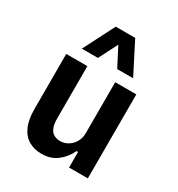

<svg xmlns="http://www.w3.org/2000/svg" viewBox="-180 -867 918 992"><g transform="rotate(30 278.5 -370.5)"><path d="M215 10Q172 10 139 -9Q106 -28 87.5 -68.5Q69 -109 69 -171V-501H195V-187Q195 -155 203.5 -134.5Q212 -114 228 -104.5Q244 -95 266 -95Q291 -95 313 -108.5Q335 -122 348 -145Q361 -168 361 -196V-501H487V0H375V-93H366Q345 -48 307.5 -19Q270 10 215 10ZM125 -565 220 -751H336L431 -565H336L278 -677L221 -565Z"/></g></svg>

Font: Nunito Sans 7pt Condensed
Style: Bold
Weight: 700
Width: 3
Designer: Vernon Adams
Foundry: Vernon Adams
Version: Version 3.101;gftools[0.9.27]